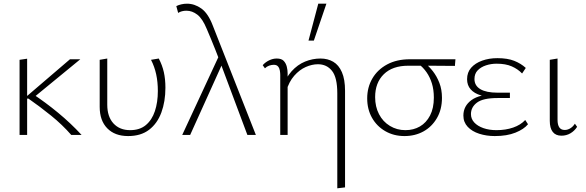

<svg xmlns="http://www.w3.org/2000/svg" viewBox="-20 -731 3173 1040"><path d="M366 0Q317 -56 257 -104.5Q197 -153 134 -197H122V-207L359 -410H415L153 -195V-225Q226 -177 295 -120Q364 -63 422 0ZM86 0V-407L127 -413V0Z M674 6Q602 6 561 -36Q520 -78 520 -152V-407L561 -414V-164Q561 -99 594.5 -62.5Q628 -26 685 -26Q737 -26 770 -53.5Q803 -81 819 -129Q835 -177 835 -238Q835 -287 826 -328.5Q817 -370 798 -407L840 -414Q859 -378 867.5 -340Q876 -302 876 -256Q876 -181 854 -121.5Q832 -62 787.5 -28Q743 6 674 6Z M1320 0 1170 -401Q1158 -432 1146.5 -461.5Q1135 -491 1123 -519.5Q1111 -548 1100 -574Q1077 -630 1049 -651.5Q1021 -673 990 -673Q977 -673 965.5 -670Q954 -667 945 -661L935 -698Q947 -704 962 -707.5Q977 -711 993 -711Q1034 -711 1070.5 -685Q1107 -659 1132 -594L1366 0ZM967 0 1169 -435 1188 -394 1010 0Z M1807 289V-226Q1807 -311 1778.5 -347Q1750 -383 1702 -383Q1670 -383 1636 -368Q1602 -353 1573.5 -320.5Q1545 -288 1530 -236L1507 -251Q1527 -309 1559.5 -345Q1592 -381 1632.5 -397.5Q1673 -414 1716 -414Q1755 -414 1785 -396.5Q1815 -379 1832 -340Q1849 -301 1849 -239V284ZM1498 0V-325Q1498 -335 1496 -348Q1494 -361 1486.5 -370.5Q1479 -380 1463 -380Q1451 -380 1438 -375.5Q1425 -371 1415 -361L1403 -378Q1417 -394 1437.5 -404Q1458 -414 1479 -414Q1505 -414 1517 -401Q1529 -388 1533.5 -369.5Q1538 -351 1538 -334V0ZM1651 -511 1704 -711H1748L1680 -511Z M2171 6Q2113 6 2067 -20.5Q2021 -47 1995 -93Q1969 -139 1969 -198Q1969 -258 1997 -306Q2025 -354 2077 -382Q2129 -410 2200 -410H2447L2444 -374Q2379 -375 2312.5 -375Q2246 -375 2191 -375Q2106 -375 2059 -329Q2012 -283 2012 -205Q2012 -153 2033 -112.5Q2054 -72 2092 -49Q2130 -26 2176 -26Q2220 -26 2254.5 -46Q2289 -66 2309.5 -105.5Q2330 -145 2330 -202Q2330 -245 2319.5 -279Q2309 -313 2290.5 -339.5Q2272 -366 2248 -384L2279 -391Q2303 -373 2324.5 -345.5Q2346 -318 2360 -282Q2374 -246 2374 -201Q2374 -138 2346.5 -91Q2319 -44 2273.5 -19Q2228 6 2171 6Z M2660 6Q2615 6 2576 -6.5Q2537 -19 2513.5 -44Q2490 -69 2490 -105Q2490 -157 2534 -189Q2578 -221 2668 -221V-204Q2620 -204 2584.5 -214.5Q2549 -225 2529.5 -247Q2510 -269 2510 -302Q2510 -339 2532 -364Q2554 -389 2591.5 -402.5Q2629 -416 2674 -416Q2729 -416 2765.5 -401.5Q2802 -387 2828 -363L2808 -333Q2785 -357 2752 -371.5Q2719 -386 2670 -386Q2640 -386 2612.5 -377Q2585 -368 2567.5 -350Q2550 -332 2550 -303Q2550 -267 2582 -248Q2614 -229 2675 -229H2742V-200H2675Q2597 -200 2564 -175.5Q2531 -151 2531 -113Q2531 -87 2549 -67.5Q2567 -48 2598.5 -37Q2630 -26 2669 -26Q2719 -26 2759.5 -40Q2800 -54 2825 -81L2840 -58Q2818 -31 2772 -12.5Q2726 6 2660 6Z M3021 4Q2990 4 2974 -16.5Q2958 -37 2958 -76V-407L3000 -414V-82Q3000 -55 3009.5 -41Q3019 -27 3039 -27Q3054 -27 3068.5 -35.5Q3083 -44 3094 -61L3106 -44Q3092 -22 3070 -9Q3048 4 3021 4Z"/></svg>

Font: Ysabeau ExtraLight
Style: Regular
Weight: 250
Designer: Christian Thalmann (Catharsis Fonts)
Version: Version 2.002